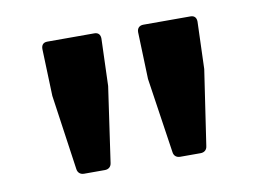

<svg xmlns="http://www.w3.org/2000/svg" viewBox="-48 -753 629 463"><g transform="rotate(-10 267.0 -521.5)"><path d="M81.1 -554.7 107.4 -371.1C108.4 -362.3 114.3 -356.4 124 -356.4H174.8C184.6 -356.4 190.4 -362.3 191.4 -371.1L217.8 -554.7L221.7 -669.9C221.7 -679.7 216.8 -685.5 207 -685.5H91.8C82 -685.5 77.1 -679.7 77.1 -669.9ZM315.4 -554.7 342.8 -371.1C343.8 -361.3 350.6 -356.4 359.4 -356.4H409.2C418 -356.4 424.8 -361.3 425.8 -371.1L453.1 -554.7L457 -669.9C457 -679.7 452.1 -685.5 442.4 -685.5H327.1C317.4 -685.5 311.5 -679.7 311.5 -669.9Z"/></g></svg>

Font: Ed Sans Neue
Style: Bold
Weight: 700
Designer: Stephen Hutchings
Version: Version 1.004;PS 001.004;hotconv 1.0.88;makeotf.lib2.5.64775